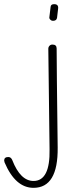

<svg xmlns="http://www.w3.org/2000/svg" viewBox="-130 -707 389 922"><path d="M124 -607Q117 -607 111.5 -612.5Q106 -618 107 -624L113 -674Q114 -687 130 -687Q152 -687 149 -665L144 -622Q142 -607 124 -607ZM31 195Q-56 195 -108 73Q-110 67 -110 64Q-110 47 -90 47Q-77 47 -71 62Q-32 162 31 162Q111 162 108 10Q102 -455 102 -473Q102 -481 107.5 -487Q113 -493 122 -493Q142 -493 142 -474Q142 -398 147 2Q149 195 31 195Z"/></svg>

Font: Comic Neue Light
Style: Regular
Weight: 300
Designer: Craig Rozynski
Foundry: Craig Rozynski
Version: Version 2.003